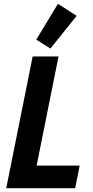

<svg xmlns="http://www.w3.org/2000/svg" viewBox="-20 -997 491 1017"><path d="M13 0 153 -698H290L174 -120H402L378 0ZM247 -740 172 -787 287 -977 386 -913Z"/></svg>

Font: IBM Plex Sans Cond
Style: Bold Italic
Weight: 700
Width: 3
Italic angle: -11°
Designer: Mike Abbink, Paul van der Laan, Pieter van Rosmalen
Foundry: Bold Monday
Version: Version 1.3